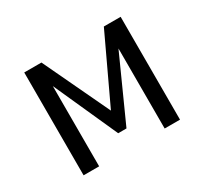

<svg xmlns="http://www.w3.org/2000/svg" viewBox="-109 -649 853 802"><g transform="rotate(-30 318.0 -248.0)"><path d="M85 0V-496H168L319 -177L469 -496H550V0H476V-386L338 -80H298L160 -387V0Z"/></g></svg>

Font: Nunito Sans 7pt Condensed
Style: Regular
Weight: 400
Width: 3
Designer: Vernon Adams
Foundry: Vernon Adams
Version: Version 3.101;gftools[0.9.27]